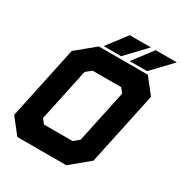

<svg xmlns="http://www.w3.org/2000/svg" viewBox="-194 -988 1066 1128"><g transform="rotate(30 339.0 -424.0)"><path d="M86 0 5 -103 110 -597 235 -700H567L648 -597L543 -103L418 0ZM185 -141.5H379L416 -172L492 -528L468 -558.5H274L237 -528L161 -172ZM137.5 -71H398L479.5 -138L569.5 -562.5L517 -629.5H256.5L175 -562.5L85 -138ZM137.5 -71 85 -138 175 -562.5 256.5 -629.5H517L569.5 -562.5L479.5 -138L398 -71ZM434.5 -716 535 -848H678.5L553 -716ZM342 -747H341.5L397.5 -812.5H398ZM258.5 -716 359 -848H502.5L377 -716ZM518 -747H517.5L573.5 -812.5H574Z"/></g></svg>

Font: Tourney Black
Style: Italic
Weight: 900
Italic angle: -12°
Version: Version 1.015